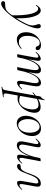

<svg xmlns="http://www.w3.org/2000/svg" viewBox="1170 -1730 783 3278"><g transform="rotate(90 1561.0 -90.5)"><path d="M-18.2 281Q-36.2 281 -48.3 271.3Q-60.4 261.6 -57.8 239.4Q-51.4 212.6 -18.2 212.6Q2.8 212.6 23.4 211.7Q44 210.8 63.6 205.2Q83.2 199.6 100.6 187.6Q122.6 172.6 151.8 136.1Q181 99.6 213 52.3Q245 5 273.9 -45Q302.8 -95 323.6 -138.9Q344.4 -182.8 351 -211Q357.6 -239.8 355.9 -263.7Q354.2 -287.6 348.3 -306.4Q342.4 -325.2 337.4 -339.4Q332.4 -353.6 332.4 -363.4Q332.4 -377.6 342 -386.8Q351.6 -396 368 -396Q389 -396 397.4 -380.9Q405.8 -365.8 405.8 -341.2Q405.8 -305.2 390.1 -254.7Q374.4 -204.2 346.7 -145.2Q319 -86.2 283.6 -26.4Q248.2 33.4 208.4 88.7Q168.6 144 127.8 187.1Q87 230.2 49.4 255.6Q11.8 281 -18.2 281ZM182.4 113.4Q188.2 -108.4 157.4 -229.7Q126.6 -351 69.4 -351Q56.4 -351 42.8 -342.8Q29.2 -334.6 18.8 -314.4Q16.8 -310.4 11.3 -311.9Q5.8 -313.4 6.8 -317.4Q25.6 -355.4 49 -375.2Q72.4 -395 99.6 -395Q135 -395 162 -360.9Q189 -326.8 206.2 -267.4Q223.4 -208 230.2 -130.4Q237 -52.8 232 35.2Z M599.8 13Q557.2 13 529.5 -6.4Q501.8 -25.8 488 -57.6Q474.2 -89.4 472 -127.4Q469.8 -165.4 477.6 -202Q491 -265.2 525.3 -308.8Q559.6 -352.4 604.4 -375.7Q649.2 -399 692 -399Q715.8 -399 736.2 -391.7Q756.6 -384.4 768.3 -371Q780 -357.6 778 -340Q777 -327.2 769.1 -317.5Q761.2 -307.8 745.4 -307.8Q731.2 -307.8 722.4 -316.7Q713.6 -325.6 709 -340Q705.8 -351.8 694 -364.6Q682.2 -377.4 656.8 -377.4Q624 -377.4 600.1 -357.6Q576.2 -337.8 561.4 -305.4Q546.6 -273 538.8 -233Q529 -178 535.5 -129.6Q542 -81.2 568.1 -51.4Q594.2 -21.6 641.6 -21.6Q675.4 -21.6 701.3 -35.9Q727.2 -50.2 748 -67Q750.8 -69 754.8 -65Q758.8 -61 756 -58Q715 -21 675.9 -4Q636.8 13 599.8 13Z M1334.8 9Q1309.6 9 1303.4 -13.2Q1297.2 -35.4 1306.8 -89L1336 -248Q1345.6 -304.8 1337.6 -332.6Q1329.6 -360.4 1302.4 -360.4Q1272 -360.4 1237.4 -319.5Q1202.8 -278.6 1172.2 -199.6Q1141.6 -120.6 1121.2 -7.2L1109.6 -8.2Q1129.6 -125.4 1164.4 -213.5Q1199.2 -301.6 1243.2 -350.3Q1287.2 -399 1335.2 -399Q1375 -399 1388.3 -368.2Q1401.6 -337.4 1389.4 -267L1357.4 -89Q1352.4 -58.6 1356.9 -44.7Q1361.4 -30.8 1372.8 -30.8Q1384.6 -30.8 1401.5 -43.6Q1418.4 -56.4 1439.2 -77Q1443.2 -81 1447.2 -77Q1451.2 -73 1447.2 -69Q1414.6 -32 1388 -11.5Q1361.4 9 1334.8 9ZM869.6 8Q855.4 8 851.2 6.3Q847 4.6 847 1.6Q847 -1.6 852.1 -24Q857.2 -46.4 861.2 -69.2L903 -297Q912.8 -355.6 886.4 -355.6Q874.8 -355.6 856.7 -344Q838.6 -332.4 817.2 -310Q814.2 -306 809.8 -310.5Q805.4 -315 809.2 -318.2Q842.8 -357.2 871.4 -376.1Q900 -395 925.6 -395Q950.4 -395 956.8 -373.3Q963.2 -351.6 953.6 -299.4L901.6 -7.2Q898.2 8 869.6 8ZM1090 8Q1075.8 8 1071.6 6.3Q1067.4 4.6 1067.4 1.6Q1067.4 -1.6 1072.9 -26.4Q1078.4 -51.2 1082.4 -74L1114.6 -248.4Q1122.8 -305.4 1115.2 -332.9Q1107.6 -360.4 1082 -360.4Q1052 -360.4 1017.3 -319Q982.6 -277.6 952.2 -198.5Q921.8 -119.4 901.6 -7.2L889.2 -8.2Q909 -124.8 943.7 -212.9Q978.4 -301 1022.5 -350Q1066.6 -399 1115 -399Q1153 -399 1167.3 -368.4Q1181.6 -337.8 1168 -267.4L1121.2 -7.2Q1119 8 1090 8Z M1406.6 275Q1402.8 276 1401.7 270Q1400.6 264 1404.6 263Q1427 258.8 1438.1 252.7Q1449.2 246.6 1455 231.1Q1460.8 215.6 1465.8 185L1567.8 -386Q1567.8 -389 1575 -395.1Q1582.2 -401.2 1591.9 -410.4Q1601.6 -419.6 1609.9 -431.9Q1618.2 -444.2 1621.4 -459.2Q1622.6 -463.2 1628 -462.2Q1633.4 -461.2 1632.4 -457.2L1519.4 178Q1512.4 218.6 1523.9 231Q1535.4 243.4 1576.8 237.8Q1580.8 236.2 1582.4 242Q1584 247.8 1579 248.8ZM1609 1Q1572 1 1553.5 -2Q1535 -5 1521 -8L1531 -60.4Q1550.4 -46.8 1575.4 -37.1Q1600.4 -27.4 1637.2 -27.4Q1681.6 -27.4 1712.2 -52.5Q1742.8 -77.6 1761.7 -121.4Q1780.6 -165.2 1787.4 -220Q1792.2 -254.4 1788.3 -285.6Q1784.4 -316.8 1766.3 -336.8Q1748.2 -356.8 1707.2 -356.8Q1660.8 -356.8 1614.2 -330.1Q1567.6 -303.4 1506.4 -256Q1503.2 -254.4 1499.3 -259Q1495.4 -263.6 1498.6 -265.2Q1558.6 -318.2 1623.1 -355.6Q1687.6 -393 1749 -393Q1805 -393 1829.4 -357Q1853.8 -321 1843.8 -253Q1836.8 -202 1814.1 -156Q1791.4 -110 1758.7 -74.5Q1726 -39 1687.2 -19Q1648.4 1 1609 1Z M2025 14Q1977.2 14 1946.3 -13.8Q1915.4 -41.6 1904.2 -88.6Q1893 -135.6 1903.8 -193Q1915 -251.6 1945.8 -298.1Q1976.6 -344.6 2020.6 -371.8Q2064.6 -399 2114.4 -399Q2166.4 -399 2197.8 -370.7Q2229.2 -342.4 2239.4 -295.5Q2249.6 -248.6 2238.4 -193Q2226.2 -129.8 2192.7 -82.9Q2159.2 -36 2114.8 -11Q2070.4 14 2025 14ZM2059.8 -11Q2101.4 -11 2135.7 -47.3Q2170 -83.6 2181.8 -149Q2189 -186 2186.9 -225.3Q2184.8 -264.6 2173 -298.6Q2161.2 -332.6 2139.2 -353.8Q2117.2 -375 2084.6 -375Q2043 -375 2008.2 -337.8Q1973.4 -300.6 1960.4 -236Q1952.4 -197.4 1955 -158Q1957.6 -118.6 1970.1 -85.2Q1982.6 -51.8 2005.4 -31.4Q2028.2 -11 2059.8 -11Z M2400.8 13Q2358 13 2342.9 -18.3Q2327.8 -49.6 2342.4 -119L2378.2 -297Q2384 -327.6 2379.1 -341.4Q2374.2 -355.2 2362 -355.2Q2351.2 -355.2 2334.2 -342.8Q2317.2 -330.4 2296.4 -309Q2292.4 -305 2288.4 -309Q2284.4 -313 2288.4 -317Q2321.2 -355 2348 -375Q2374.8 -395 2400.6 -395Q2425 -395 2432.7 -373.2Q2440.4 -351.4 2428.6 -297L2396.8 -138Q2384.4 -80.4 2394 -53Q2403.6 -25.6 2433.4 -25.6Q2465.6 -25.6 2500.9 -66.8Q2536.2 -108 2567.6 -187.1Q2599 -266.2 2619.4 -378.8L2631.8 -377.8Q2612 -261.4 2576.6 -173.2Q2541.2 -85 2496.2 -36Q2451.2 13 2400.8 13ZM2596.2 9Q2571.4 9 2565.1 -12.7Q2558.8 -34.4 2568.2 -86.6L2619.4 -378.8Q2622 -394 2651.4 -394Q2665.8 -394 2670.3 -392.2Q2674.8 -390.4 2674.8 -387.6Q2674.8 -384.4 2669.8 -361.2Q2664.8 -338 2659.8 -312L2618.8 -89Q2609 -30.4 2635.4 -30.4Q2647 -30.4 2665.1 -42Q2683.2 -53.6 2704.6 -76Q2707.6 -80 2712 -75.5Q2716.4 -71 2712.6 -67.8Q2678.2 -28.8 2650.5 -9.9Q2622.8 9 2596.2 9Z M2757.4 9Q2740 9 2729.6 0.7Q2719.2 -7.6 2721.6 -25.2Q2724.8 -43 2738.2 -47.9Q2751.6 -52.8 2769.4 -52.8Q2803 -52.8 2824.6 -77.8Q2846.2 -102.8 2861.9 -141.6Q2877.6 -180.4 2892.8 -224.4Q2908 -268.4 2928.3 -307.2Q2948.6 -346 2979.6 -371Q3010.6 -396 3057.4 -396Q3086.8 -396 3100.5 -376.9Q3114.2 -357.8 3106 -311.2L3066 -89Q3061.2 -58.6 3066 -44.7Q3070.8 -30.8 3083 -30.8Q3094 -30.8 3111.8 -42.4Q3129.6 -54 3150.4 -75.4Q3154.2 -79.4 3158.2 -75Q3162.2 -70.6 3159.2 -67.4Q3125.8 -29.6 3098.4 -10.3Q3071 9 3044.2 9Q3018.4 9 3012 -13.2Q3005.6 -35.4 3014.6 -89L3051.4 -298Q3057.4 -332 3049.4 -342.9Q3041.4 -353.8 3030.4 -353.8Q2996 -353.8 2971.4 -327.7Q2946.8 -301.6 2928.4 -260.2Q2910 -218.8 2893.3 -172.4Q2876.6 -126 2858.3 -84.6Q2840 -43.2 2815.9 -17.1Q2791.8 9 2757.4 9Z"/></g></svg>

Font: Cormorant Infant Light
Style: Italic
Weight: 300
Italic angle: -10°
Designer: Christian Thalmann (Catharsis Fonts)
Foundry: Catharsis Fonts
Version: Version 4.001